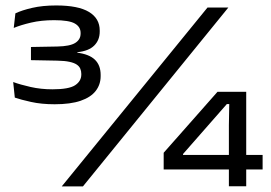

<svg xmlns="http://www.w3.org/2000/svg" viewBox="-20 -666 968 686"><path d="M175.3 -293.5Q127.9 -293.5 90.8 -301.8Q53.8 -310 32.9 -317.3L27.1 -372.9Q52.8 -363.5 89.5 -355.2Q126.2 -346.9 167.3 -346.9Q226.2 -346.9 248.4 -361.5Q270.5 -376.1 270.5 -399.7V-402.2Q270.5 -411.8 266.9 -420.4Q263.4 -429 254.1 -435.3Q244.9 -441.5 228.2 -445.1Q211.6 -448.8 184.8 -449.3L90.6 -451.1V-498.1L184.7 -499.8Q229.9 -500.7 248.9 -512.7Q268 -524.8 268 -545.9V-548.3Q268 -570.2 247.3 -582Q226.6 -593.9 173.4 -593.9Q127.5 -593.9 90.8 -585.2Q54.1 -576.6 29.1 -566.2L35 -618.3Q58.1 -629.4 95.1 -637.9Q132 -646.5 180.9 -646.5Q259.6 -646.5 297.9 -623.3Q336.3 -600.2 336.3 -557.1V-553.2Q336.3 -522.9 316.7 -503.3Q297.1 -483.7 256.3 -479.5L256 -472.5L253.8 -478.1Q298.3 -472.7 319 -452.8Q339.6 -432.9 339.6 -398.6V-393.7Q339.6 -364 322 -341.2Q304.3 -318.4 268 -305.9Q231.7 -293.5 175.3 -293.5ZM200.6 0 721.3 -639H795.8L276.3 0ZM797.8 -0.5V-218.7L799.1 -294.1H790.4L634 -115.8V-91.8L603.9 -112.5H918.3V-60.5H564.8V-120.2L757.1 -338H859.7V-0.5Z"/></svg>

Font: Anek Gurmukhi Medium SemiExpanded
Style: Regular
Weight: 500
Width: 6
Version: Version 1.003